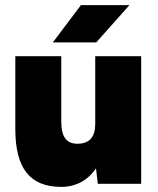

<svg xmlns="http://www.w3.org/2000/svg" viewBox="-20 -720 618 752"><path d="M356 -61Q332 -25 297 -6.5Q262 12 220 12Q128 12 84 -43.5Q40 -99 40 -214V-500H220V-244Q220 -199 235.5 -178Q251 -157 283 -157Q353 -157 353 -234V-500H533V0H363ZM297 -700H487L357 -554H187Z"/></svg>

Font: Oak Sans Black
Style: Regular
Weight: 900
Designer: Erik Kennedy, Walven
Foundry: Erik Kennedy, Walven
Version: Version 1.000